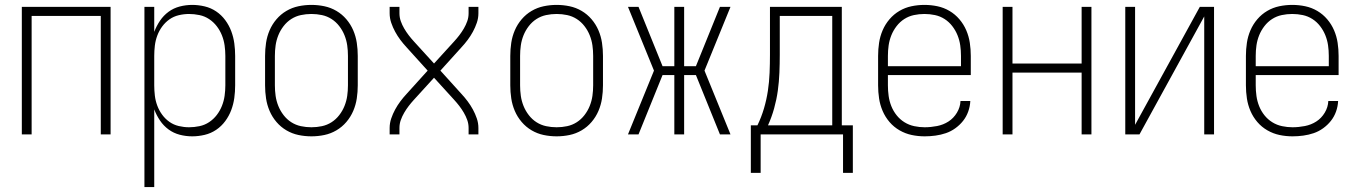

<svg xmlns="http://www.w3.org/2000/svg" viewBox="-20 -548 5540 783"><path d="M69 0V-520H431V0H391V-483H109V0Z M569 215V-520H609V-418Q618 -442 632.5 -463.5Q647 -485 667.5 -500Q688 -515 713 -521.5Q738 -528 764 -528Q789 -528 814.5 -522Q840 -516 861.5 -501.5Q883 -487 898.5 -466Q914 -445 923 -421Q932 -397 935.5 -371.5Q939 -346 939 -320V-200Q939 -174 935.5 -148.5Q932 -123 923 -99Q914 -75 898.5 -54Q883 -33 861.5 -18.5Q840 -4 814.5 2Q789 8 764 8Q738 8 713 1.5Q688 -5 667.5 -20Q647 -35 632.5 -56.5Q618 -78 609 -102V215ZM751 -29Q772 -29 793.5 -33.5Q815 -38 833 -50Q851 -62 864 -79Q877 -96 885 -116Q893 -136 896 -157.5Q899 -179 899 -200V-320Q899 -341 896 -362.5Q893 -384 885 -404Q877 -424 864 -441Q851 -458 833 -470Q815 -482 793.5 -486.5Q772 -491 751 -491Q730 -491 709 -486Q688 -481 671 -469Q654 -457 641.5 -440Q629 -423 621.5 -403Q614 -383 611.5 -362Q609 -341 609 -320V-200Q609 -179 611.5 -158Q614 -137 621.5 -117Q629 -97 641.5 -80Q654 -63 671 -51Q688 -39 709 -34Q730 -29 751 -29Z M1250 8Q1223 8 1197 2.5Q1171 -3 1148 -16.5Q1125 -30 1107.5 -50.5Q1090 -71 1079.5 -95.5Q1069 -120 1065 -146.5Q1061 -173 1061 -200V-320Q1061 -347 1065 -373.5Q1069 -400 1079.5 -424.5Q1090 -449 1107.5 -469.5Q1125 -490 1148 -503.5Q1171 -517 1197 -522.5Q1223 -528 1250 -528Q1277 -528 1303 -522.5Q1329 -517 1352 -503.5Q1375 -490 1392.5 -469.5Q1410 -449 1420.5 -424.5Q1431 -400 1435 -373.5Q1439 -347 1439 -320V-200Q1439 -173 1435 -146.5Q1431 -120 1420.5 -95.5Q1410 -71 1392.5 -50.5Q1375 -30 1352 -16.5Q1329 -3 1303 2.5Q1277 8 1250 8ZM1250 -29Q1272 -29 1293 -33.5Q1314 -38 1332 -49.5Q1350 -61 1363.5 -78.5Q1377 -96 1385 -116Q1393 -136 1396 -157Q1399 -178 1399 -200V-320Q1399 -342 1396 -363Q1393 -384 1385 -404Q1377 -424 1363.5 -441.5Q1350 -459 1332 -470.5Q1314 -482 1293 -486.5Q1272 -491 1250 -491Q1228 -491 1207 -486.5Q1186 -482 1168 -470.5Q1150 -459 1136.5 -441.5Q1123 -424 1115 -404Q1107 -384 1104 -363Q1101 -342 1101 -320V-200Q1101 -178 1104 -157Q1107 -136 1115 -116Q1123 -96 1136.5 -78.5Q1150 -61 1168 -49.5Q1186 -38 1207 -33.5Q1228 -29 1250 -29Z M1569 0V-26Q1569 -46 1575.5 -65Q1582 -84 1591.5 -101.5Q1601 -119 1613 -135Q1625 -151 1639 -166L1724 -260L1639 -354Q1625 -369 1613 -385Q1601 -401 1591.5 -418.5Q1582 -436 1575.5 -455Q1569 -474 1569 -494V-520H1609V-494Q1609 -477 1614.5 -461.5Q1620 -446 1628.5 -431.5Q1637 -417 1647 -404Q1657 -391 1668 -379L1750 -289L1832 -379Q1843 -391 1853 -404Q1863 -417 1871.5 -431.5Q1880 -446 1885.5 -461.5Q1891 -477 1891 -494V-520H1931V-494Q1931 -474 1924.5 -455Q1918 -436 1908.5 -418.5Q1899 -401 1887 -385Q1875 -369 1861 -354L1776 -260L1861 -166Q1875 -151 1887 -135Q1899 -119 1908.5 -101.5Q1918 -84 1924.5 -65Q1931 -46 1931 -26V0H1891V-26Q1891 -43 1885.5 -58.5Q1880 -74 1871.5 -88.5Q1863 -103 1853 -116Q1843 -129 1832 -141L1750 -231L1668 -141Q1657 -129 1647 -116Q1637 -103 1628.5 -88.5Q1620 -74 1614.5 -58.5Q1609 -43 1609 -26V0Z M2250 8Q2223 8 2197 2.5Q2171 -3 2148 -16.5Q2125 -30 2107.5 -50.5Q2090 -71 2079.5 -95.5Q2069 -120 2065 -146.5Q2061 -173 2061 -200V-320Q2061 -347 2065 -373.5Q2069 -400 2079.5 -424.5Q2090 -449 2107.5 -469.5Q2125 -490 2148 -503.5Q2171 -517 2197 -522.5Q2223 -528 2250 -528Q2277 -528 2303 -522.5Q2329 -517 2352 -503.5Q2375 -490 2392.5 -469.5Q2410 -449 2420.5 -424.5Q2431 -400 2435 -373.5Q2439 -347 2439 -320V-200Q2439 -173 2435 -146.5Q2431 -120 2420.5 -95.5Q2410 -71 2392.5 -50.5Q2375 -30 2352 -16.5Q2329 -3 2303 2.5Q2277 8 2250 8ZM2250 -29Q2272 -29 2293 -33.5Q2314 -38 2332 -49.5Q2350 -61 2363.5 -78.5Q2377 -96 2385 -116Q2393 -136 2396 -157Q2399 -178 2399 -200V-320Q2399 -342 2396 -363Q2393 -384 2385 -404Q2377 -424 2363.5 -441.5Q2350 -459 2332 -470.5Q2314 -482 2293 -486.5Q2272 -491 2250 -491Q2228 -491 2207 -486.5Q2186 -482 2168 -470.5Q2150 -459 2136.5 -441.5Q2123 -424 2115 -404Q2107 -384 2104 -363Q2101 -342 2101 -320V-200Q2101 -178 2104 -157Q2107 -136 2115 -116Q2123 -96 2136.5 -78.5Q2150 -61 2168 -49.5Q2186 -38 2207 -33.5Q2228 -29 2250 -29Z M2541 0 2647 -260 2541 -520H2584L2682 -278H2730V-520H2770V-278H2818L2916 -520H2959L2853 -260L2959 0H2916L2818 -242H2770V0H2730V-242H2682L2584 0Z M3042 157V-37H3069Q3085 -70 3095.5 -105.5Q3106 -141 3111.5 -177.5Q3117 -214 3118.5 -251Q3120 -288 3120 -325V-520H3413V-37H3458V157H3418V0H3082V157ZM3374 -37V-483H3160V-325Q3160 -288 3158.5 -251Q3157 -214 3152 -178Q3147 -142 3137 -106Q3127 -70 3112 -37Z M3751 8Q3724 8 3698 2.5Q3672 -3 3648.5 -16.5Q3625 -30 3607.5 -50.5Q3590 -71 3579.5 -95.5Q3569 -120 3565 -146.5Q3561 -173 3561 -200V-320Q3561 -347 3565 -373.5Q3569 -400 3579.5 -424.5Q3590 -449 3607.5 -469.5Q3625 -490 3648 -503.5Q3671 -517 3697 -522.5Q3723 -528 3750 -528Q3777 -528 3803 -522.5Q3829 -517 3852 -503.5Q3875 -490 3892.5 -469.5Q3910 -449 3920.5 -424.5Q3931 -400 3935 -373.5Q3939 -347 3939 -320V-242H3601V-200Q3601 -178 3604 -156.5Q3607 -135 3615 -115Q3623 -95 3636.5 -78Q3650 -61 3668.5 -49.5Q3687 -38 3708.5 -33.5Q3730 -29 3751 -29Q3776 -29 3801.5 -34Q3827 -39 3848 -52.5Q3869 -66 3882.5 -88.5Q3896 -111 3897 -136H3937Q3936 -114 3928.5 -93Q3921 -72 3907.5 -55Q3894 -38 3876 -25Q3858 -12 3837.5 -5Q3817 2 3795 5Q3773 8 3751 8ZM3601 -278H3899V-320Q3899 -342 3896 -363Q3893 -384 3885 -404Q3877 -424 3863.5 -441.5Q3850 -459 3832 -470.5Q3814 -482 3793 -486.5Q3772 -491 3750 -491Q3728 -491 3707 -486.5Q3686 -482 3668 -470.5Q3650 -459 3636.5 -441.5Q3623 -424 3615 -404Q3607 -384 3604 -363Q3601 -342 3601 -320Z M4069 0V-520H4109V-289H4391V-520H4431V0H4391V-252H4109V0Z M4569 0V-520H4609V-39L4873 -520H4931V0H4891V-481L4627 0Z M5251 8Q5224 8 5198 2.5Q5172 -3 5148.5 -16.5Q5125 -30 5107.5 -50.5Q5090 -71 5079.5 -95.5Q5069 -120 5065 -146.5Q5061 -173 5061 -200V-320Q5061 -347 5065 -373.5Q5069 -400 5079.5 -424.5Q5090 -449 5107.5 -469.5Q5125 -490 5148 -503.5Q5171 -517 5197 -522.5Q5223 -528 5250 -528Q5277 -528 5303 -522.5Q5329 -517 5352 -503.5Q5375 -490 5392.5 -469.5Q5410 -449 5420.5 -424.5Q5431 -400 5435 -373.5Q5439 -347 5439 -320V-242H5101V-200Q5101 -178 5104 -156.5Q5107 -135 5115 -115Q5123 -95 5136.5 -78Q5150 -61 5168.5 -49.5Q5187 -38 5208.5 -33.5Q5230 -29 5251 -29Q5276 -29 5301.5 -34Q5327 -39 5348 -52.5Q5369 -66 5382.5 -88.5Q5396 -111 5397 -136H5437Q5436 -114 5428.5 -93Q5421 -72 5407.5 -55Q5394 -38 5376 -25Q5358 -12 5337.5 -5Q5317 2 5295 5Q5273 8 5251 8ZM5101 -278H5399V-320Q5399 -342 5396 -363Q5393 -384 5385 -404Q5377 -424 5363.5 -441.5Q5350 -459 5332 -470.5Q5314 -482 5293 -486.5Q5272 -491 5250 -491Q5228 -491 5207 -486.5Q5186 -482 5168 -470.5Q5150 -459 5136.5 -441.5Q5123 -424 5115 -404Q5107 -384 5104 -363Q5101 -342 5101 -320Z"/></svg>

Font: Iosevka Curly Extralight
Style: Regular
Weight: 200
Monospace: yes
Designer: Belleve Invis
Foundry: Belleve Invis
Version: Version 22.1.2; ttfautohint (v1.8.4)